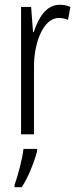

<svg xmlns="http://www.w3.org/2000/svg" viewBox="-20 -561 323 802"><path d="M229 -541C172 -541 140 -485 121 -427H118L110 -532H68V0H122V-279C121 -383 161 -486 226 -486C240 -486 254 -483 264 -478L274 -532C259 -539 243 -541 229 -541ZM135 61H78C74 101 54 175 41 211V221H71C98 179 122 119 135 71Z"/></svg>

Font: Noto Sans UI Condensed Light
Style: Regular
Weight: 300
Width: 3
Designer: Monotype Design Team
Foundry: Monotype Imaging Inc.
Version: Version 1.901